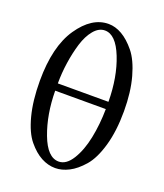

<svg xmlns="http://www.w3.org/2000/svg" viewBox="-132 -786 753 884"><g transform="rotate(20 244.5 -344.0)"><path d="M369.1 -360.8Q368.2 -481.9 332 -573Q295.9 -664.1 242.2 -664.1Q212.4 -664.1 188.2 -635Q164.1 -606 150.1 -560.1Q136.2 -514.2 128.7 -463.1Q121.1 -412.1 121.1 -360.8ZM369.1 -325.2H121.1Q122.1 -209 157 -116.5Q191.9 -23.9 247.1 -23.9Q284.2 -23.9 312.5 -69.6Q340.8 -115.2 354.5 -182.6Q368.2 -250 369.1 -325.2ZM39.1 -344.2Q39.1 -512.2 102.5 -605.2Q166 -698.2 248 -698.2Q281.2 -698.2 314.2 -679.2Q347.2 -660.2 379.2 -621.1Q411.1 -582 431.2 -510Q451.2 -438 451.2 -344.2Q451.2 -247.1 430.2 -174.1Q409.2 -101.1 376 -63Q342.8 -24.9 308.8 -7.6Q274.9 9.8 242.2 9.8Q207 9.8 173.6 -8.1Q140.1 -25.9 108.6 -64Q77.1 -102.1 58.1 -174.6Q39.1 -247.1 39.1 -344.2Z"/></g></svg>

Font: Linux Libertine
Style: Regular
Weight: 400
Designer: Philipp H. Poll
Foundry: Philipp H. Poll
Version: Version 5.3.0 ; ttfautohint (v0.9)